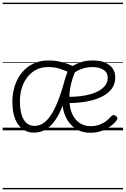

<svg xmlns="http://www.w3.org/2000/svg" viewBox="-20 -968 934 1426"><path d="M72 -214Q72 -263 83.5 -308Q95 -353 117 -391.5Q139 -430 171.5 -458.5Q204 -487 246 -503Q288 -519 339 -519Q382 -519 416.5 -512Q451 -505 483.5 -493Q516 -481 551 -466Q525 -410 510 -353Q495 -296 495 -238Q495 -167 516.5 -121Q538 -75 574 -53Q610 -31 652 -31Q690 -31 719 -42Q748 -53 770 -70Q792 -87 808 -106Q816 -114 824 -113.5Q832 -113 840 -107Q848 -101 851 -93Q854 -85 848 -77Q831 -53 801.5 -31Q772 -9 734 4.5Q696 18 651 18Q586 18 539 -14Q492 -46 467 -102Q442 -158 442 -229Q442 -280 449.5 -322Q457 -364 468.5 -399Q480 -434 492 -461L510 -424Q464 -444 425.5 -457Q387 -470 335 -470Q289 -470 251 -451Q213 -432 185.5 -398Q158 -364 143 -318Q128 -272 128 -218Q128 -161 139.5 -119.5Q151 -78 175.5 -55.5Q200 -33 236 -33Q269 -33 298.5 -51Q328 -69 355.5 -109Q383 -149 409.5 -215Q436 -281 462 -378L503 -368Q476 -262 447.5 -188.5Q419 -115 386 -69.5Q353 -24 315 -3.5Q277 17 231 17Q159 17 115.5 -42.5Q72 -102 72 -214ZM836 -393Q836 -353 818.5 -322.5Q801 -292 769 -269.5Q737 -247 693 -232Q649 -217 595 -209.5Q541 -202 480 -202V-249Q528 -248 572 -253Q616 -258 654 -269Q692 -280 720 -297Q748 -314 764 -337Q780 -360 780 -390Q780 -430 748 -450Q716 -470 667 -470Q629 -470 592 -458Q555 -446 523 -422L501 -468Q541 -492 579.5 -505.5Q618 -519 672 -519Q746 -519 791 -485.5Q836 -452 836 -393ZM0 428H894V438H0ZM0 -20H894V0H0ZM0 -505H894V-500H0ZM0 -948H894V-938H0Z"/></svg>

Font: Playwrite US Modern Guides
Style: Regular
Weight: 400
Designer: Veronika Burian, José Scaglione
Foundry: TypeTogether
Version: Version 1.003